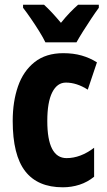

<svg xmlns="http://www.w3.org/2000/svg" viewBox="-20 -786 455 816"><path d="M247 10Q140 10 87 -58.5Q34 -127 34 -272Q34 -354 56.5 -419Q79 -484 127 -522Q175 -560 249 -560Q292 -560 327 -550Q362 -540 392 -521L353 -405Q306 -435 260 -435Q223 -435 202 -393.5Q181 -352 181 -272Q181 -114 263 -114Q322 -114 380 -158V-35Q352 -12 318 -1Q284 10 247 10ZM173 -606Q164 -625 147 -652.5Q130 -680 111 -707.5Q92 -735 78 -753V-766H167Q198 -738 239 -689Q260 -715 277.5 -733Q295 -751 312 -766H400V-753Q386 -734 368 -707Q350 -680 333 -653Q316 -626 305 -606Z"/></svg>

Font: Noto Sans Thai ExtCond ExtBd
Style: Regular
Weight: 800
Width: 2
Designer: Monotype Design Team
Foundry: Monotype Imaging Inc.
Version: Version 2.002; ttfautohint (v1.8.4.7-5d5b)